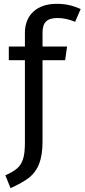

<svg xmlns="http://www.w3.org/2000/svg" viewBox="-20 -770 441 1002"><path d="M280 -676C311 -676 342 -669 372 -656L401 -723C357 -742 323 -750 275 -750C171 -750 110 -690 110 -599V-527H26V-456H110V-26C110 11 107 40 100 61C86 103 60 121 8 145L35 212C76 193 109 175 132 157C178 120 202 65 202 -32V-456H320L330 -527H202V-600C202 -652 224 -676 280 -676Z"/></svg>

Font: Fira Sans
Style: Regular
Weight: 400
Designer: Carrois Corporate & Edenspiekermann AG
Foundry: Carrois Corporate GbR & Edenspiekermann AG
Version: Version 4.203